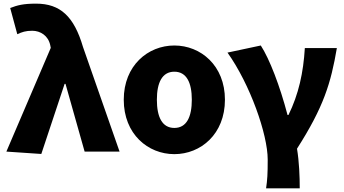

<svg xmlns="http://www.w3.org/2000/svg" viewBox="-20 -833 1890 1055"><path d="M207 13 335 -372H340L445 0H637L436 -575C387 -742 312 -813 178 -813C107 -813 75 -804 36 -789L75 -645C101 -657 121 -664 157 -664C202 -664 245 -637 256 -585L259 -570L15 0Z M938 14C1083 14 1216 -96 1216 -285C1216 -473 1083 -583 938 -583C793 -583 660 -473 660 -285C660 -96 793 14 938 14ZM938 -130C871 -130 842 -190 842 -285C842 -379 871 -439 938 -439C1005 -439 1034 -379 1034 -285C1034 -190 1005 -130 938 -130Z M1442 202H1627C1627 138 1624 56 1612 -16C1759 -246 1798 -376 1831 -569H1655C1647 -434 1621 -315 1565 -201H1560C1518 -361 1461 -509 1413 -583L1230 -544C1354 -370 1451 -95 1451 44C1451 124 1449 155 1442 202Z"/></svg>

Font: Noto Sans TC Black
Style: Regular
Weight: 900
Designer: Ryoko NISHIZUKA 西塚涼子 (kana, bopomofo & ideographs); Paul D. Hunt (Latin, Greek & Cyrillic); Sandoll Communications 산돌커뮤니
Foundry: Adobe
Version: Version 2.004;hotconv 1.0.118;makeotfexe 2.5.65603